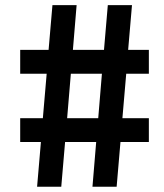

<svg xmlns="http://www.w3.org/2000/svg" viewBox="-20 -713 626 733"><path d="M121.6 0 136.2 -170.9H57.1V-261.7H143.6L158.2 -431.6H57.1V-522.5H165.5L180.2 -693.4H272.5L258.3 -522.5H377L391.6 -693.4H483.9L469.2 -522.5H548.3V-431.6H461.9L447.3 -261.7H548.3V-170.9H439.9L425.3 0H333L347.2 -170.9H228.5L213.9 0ZM236.3 -261.7H355L369.1 -431.6H250.5Z"/></svg>

Font: Caskaydia Cove Medium
Style: Regular
Weight: 500
Monospace: yes
Designer: Aaron Bell
Foundry: Saja Typeworks
Version: Version 4.300; ttfautohint (v1.8.3)